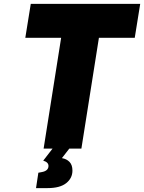

<svg xmlns="http://www.w3.org/2000/svg" viewBox="-20 -763 740 986"><path d="M700 -743 672 -569H488L398 0H336L298 49Q322 53 337 68.5Q352 84 352 113Q352 152 320 177.5Q288 203 224 203H165L177 124L193 121Q229 115 229 89Q229 70 202 62L250 0H204L294 -569H110L138 -743Z"/></svg>

Font: Exo Black
Style: Italic
Weight: 900
Italic angle: -9°
Designer: Natanael Gama
Foundry: Natanael Gama
Version: Version 1.500; ttfautohint (v1.6)